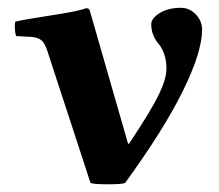

<svg xmlns="http://www.w3.org/2000/svg" viewBox="-20 -463 564 494"><path d="M102.1 -331.1Q95.7 -352.1 86.2 -359.6Q76.7 -367.2 59.1 -368.2L22 -370.1Q19 -375.5 18.3 -388.7Q17.6 -401.9 19 -407.2Q43.5 -413.1 114 -423.8Q184.6 -434.6 201.2 -441.9Q206.5 -441.9 208.7 -439.7Q210.9 -437.5 212.9 -429.2L308.1 -98.1Q309.1 -94.2 310.1 -93.3Q311 -92.3 312 -93.3Q313 -94.2 314.9 -98.1Q316.9 -100.1 317.9 -102.1Q369.6 -180.2 388.9 -220.2Q408.2 -260.3 408.2 -286.1Q408.2 -308.1 402.1 -324.7Q396 -341.3 388.7 -349.4Q381.3 -357.4 375.2 -370.8Q369.1 -384.3 369.1 -400.9Q369.1 -415.5 390.6 -429.2Q412.1 -442.9 445.8 -442.9Q467.8 -442.9 483.9 -425.8Q500 -408.7 500 -387.2Q500 -329.6 450.9 -229.7Q401.9 -129.9 301.8 7.8Q293.5 11.2 257.8 11.2Q221.7 11.2 212.9 7.8Z"/></svg>

Font: Common Serif
Style: Bold
Weight: 700
Designer: Philipp H. Poll, Khaled Hosny
Foundry: Stefan Peev, Context Ltd.
Version: Version 1.026